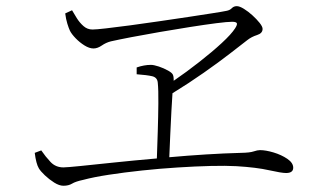

<svg xmlns="http://www.w3.org/2000/svg" viewBox="-20 -657 1040 618"><path d="M189.9 -613.8 211.9 -624Q218.3 -612.8 227.3 -598.4Q236.3 -584 248.8 -573Q261.2 -562 277.8 -562Q289.1 -562 321.5 -565.7Q354 -569.3 398.9 -575.4Q443.8 -581.5 492.7 -588.6Q541.5 -595.7 586.7 -602.5Q631.8 -609.4 664.6 -614.5Q697.3 -619.6 709 -622.1Q719.7 -624 726.1 -630.6Q732.4 -637.2 742.2 -637.2Q751 -637.2 764.9 -628.7Q778.8 -620.1 792.5 -607.7Q806.2 -595.2 815.7 -583.3Q825.2 -571.3 825.2 -564Q825.2 -549.8 807.4 -544.2Q789.6 -538.6 775.9 -527.8Q757.8 -513.7 721.2 -485.4Q684.6 -457 636.2 -423.1Q587.9 -389.2 535.2 -356.9Q533.7 -334 531.7 -299.1Q529.8 -264.2 528.1 -225.1Q526.4 -186 524.9 -150.9Q583.5 -156.2 642.8 -159.9Q702.1 -163.6 755.9 -165Q784.7 -165.5 796.6 -169.7Q808.6 -173.8 816.9 -173.8Q835 -173.8 860.4 -166.3Q885.7 -158.7 904.8 -145.8Q923.8 -132.8 923.8 -117.2Q923.8 -100.1 900.9 -100.1Q886.2 -100.1 845.9 -109.1Q805.7 -118.2 741.2 -122.1Q707.5 -124 658 -122.8Q608.4 -121.6 551.3 -117.9Q494.1 -114.3 437 -108.2Q379.9 -102.1 330.3 -94.5Q280.8 -86.9 248 -78.1Q223.1 -72.8 211.9 -65.9Q200.7 -59.1 184.1 -59.1Q170.9 -59.1 154.5 -69.3Q138.2 -79.6 124.3 -92.8Q110.4 -106 105 -115.2Q96.2 -129.9 91.8 -165L112.8 -172.9Q126.5 -152.8 142.8 -135.5Q159.2 -118.2 184.1 -118.2Q194.8 -118.2 238.3 -122.6Q281.7 -127 346.2 -133.8Q410.6 -140.6 484.9 -147Q486.3 -186 487.8 -233.9Q489.3 -281.7 489.7 -324.7Q490.2 -367.7 487.8 -391.1Q486.3 -407.7 470 -411.6Q453.6 -415.5 419.9 -418V-439.9Q443.8 -448.2 465.8 -448.2Q475.1 -448.2 491.2 -442.9Q507.3 -437.5 521.2 -429.7Q535.2 -421.9 537.1 -415Q538.6 -410.6 538.8 -406Q539.1 -401.4 539.1 -397Q581.1 -425.8 621.8 -457.8Q662.6 -489.7 693.6 -518.3Q724.6 -546.9 736.8 -565.9Q744.6 -578.1 742.2 -582.5Q739.7 -586.9 727.1 -586.9Q712.4 -586.9 676 -582.3Q639.6 -577.6 591.8 -570.1Q543.9 -562.5 494.4 -554Q444.8 -545.4 402.8 -537.4Q360.8 -529.3 336.9 -523.9Q321.3 -520 307.6 -510.5Q293.9 -501 280.8 -501Q267.6 -501 252 -510.7Q236.3 -520.5 223.4 -533.9Q210.4 -547.4 205.1 -558.1Q201.2 -566.4 196.8 -580.6Q192.4 -594.7 189.9 -613.8Z"/></svg>

Font: Source Han Serif CN ExtraLight
Style: Regular
Weight: 250
Designer: Ryoko NISHIZUKA  (kana & ideographs); Frank Grießhammer (Latin, Greek & Cyrillic); Wenlong ZHANG  (bopomofo); Sandoll Co
Foundry: Adobe Systems Incorporated
Version: Version 1.001;PS 1.001;hotconv 16.6.54;makeotf.lib2.5.65590